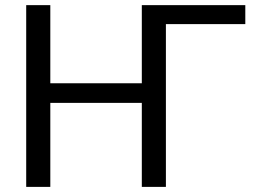

<svg xmlns="http://www.w3.org/2000/svg" viewBox="-20 -731 1016 751"><path d="M176.8 -710.9V-405.3H534.7V-710.9H939.5V-636.7H628.9V0H534.7V-328.6H176.8V0H82.5V-710.9Z"/></svg>

Font: LXGW WenKai Screen R
Style: Regular
Weight: 400
Designer: Fontworks Inc.
Version: Version 1.235;May 31, 2022